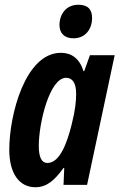

<svg xmlns="http://www.w3.org/2000/svg" viewBox="-20 -777 502 807"><path d="M289 -616C340 -616 367 -656 367 -701C367 -738 349 -757 309 -757C257 -757 230 -716 230 -672C230 -638 250 -616 289 -616ZM129 10C179 10 212 -23 247 -71H250L247 0H346L462 -545H358L334 -478H331C314 -532 280 -555 236 -555C86 -555 19 -294 19 -148C19 -49 60 10 129 10ZM179 -92C155 -92 143 -116 143 -164C143 -259 188 -450 258 -450C285 -450 300 -427 300 -384C300 -352 297 -316 281 -253C263 -181 233 -92 179 -92Z"/></svg>

Font: Noto Sans ExtraCondensed
Style: Bold Italic
Weight: 700
Width: 2
Italic angle: -12°
Designer: Monotype Design Team
Foundry: Monotype Imaging Inc.
Version: Version 2.013